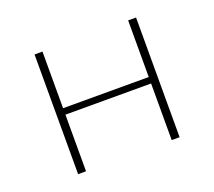

<svg xmlns="http://www.w3.org/2000/svg" viewBox="-80 -511 685 615"><g transform="rotate(-20 263.0 -204.0)"><path d="M436 -408V0H409V-193H117V0H90V-408H117V-215H409V-408Z"/></g></svg>

Font: Ysabeau Extralight
Style: Regular
Weight: 200
Designer: Christian Thalmann (Catharsis Fonts)
Version: Version 0.003